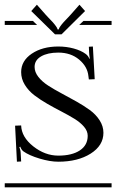

<svg xmlns="http://www.w3.org/2000/svg" viewBox="-29 -797 495 817"><path d="M-8.8 -17.1H445.8V0H-8.8ZM411.1 -231.9Q411.1 -177.7 356.7 -143.3Q302.2 -108.9 219.2 -108.9Q183.6 -108.9 139.2 -122.3Q94.7 -135.7 70.8 -152.8Q62.5 -158.7 57.1 -172.9L53.2 -170.9Q59.1 -157.2 59.1 -143.1L61 -109.9L43 -108.9L35.2 -262.2L61 -263.2Q62.5 -213.9 112.5 -174.3Q162.6 -134.8 219.2 -134.8Q277.3 -134.8 310.8 -157Q344.2 -179.2 344.2 -219.2Q344.2 -239.3 328.6 -257.6Q313 -275.9 288.1 -291.3Q263.2 -306.6 232.9 -322.3Q202.6 -337.9 172.4 -355.2Q142.1 -372.6 117.2 -391.6Q92.3 -410.6 76.7 -436Q61 -461.4 61 -490.2Q61 -538.1 106.2 -568.6Q151.4 -599.1 219.2 -599.1Q253.4 -599.1 284.7 -590.6Q315.9 -582 335 -567.9Q346.7 -559.6 351.1 -546.9L353 -547.9Q350.1 -568.4 350.1 -576.2L349.1 -598.1L366.2 -599.1L374 -460L349.1 -459L347.2 -473.1Q343.3 -513.7 307.6 -543.5Q272 -573.2 219.2 -573.2Q173.8 -573.2 146 -557.1Q118.2 -541 118.2 -512.2Q118.2 -490.2 134.3 -469.7Q150.4 -449.2 176.3 -432.6Q202.1 -416 233.4 -399.4Q264.6 -382.8 295.9 -365.2Q327.1 -347.7 353 -328.9Q378.9 -310.1 395 -284.9Q411.1 -259.8 411.1 -231.9ZM-8.8 -708H110.8L128.9 -690.9H-8.8ZM326.2 -708H445.8V-690.9H308.1ZM232.9 -650.9H205.1L104 -750L127.9 -776.9L165 -734.9Q169.4 -730 176.3 -722.7Q183.1 -715.3 186.8 -711.7Q190.4 -708 195.6 -702.4Q200.7 -696.8 203.4 -693.1Q206.1 -689.5 209.2 -685.3Q212.4 -681.2 213.9 -678Q215.3 -674.8 215.8 -671.9H221.2Q221.7 -674.8 223.1 -678Q224.6 -681.2 227.8 -685.3Q231 -689.5 233.6 -693.1Q236.3 -696.8 241.5 -702.4Q246.6 -708 250.2 -711.7Q253.9 -715.3 260.7 -722.7Q267.6 -730 272 -734.9L309.1 -776.9L333 -750Z"/></svg>

Font: FoglihtenFr02
Style: Regular
Weight: 500
Version: Version 0.68